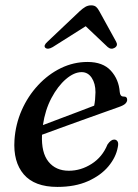

<svg xmlns="http://www.w3.org/2000/svg" viewBox="-20 -706 528 736"><path d="M431.5 -141.5Q424.5 -103 395.5 -68.2Q366.5 -33.5 317.2 -11.5Q268 10.5 200 10.5Q112.5 10.5 71.2 -37.5Q30 -85.5 35.5 -169.5Q39.5 -229.5 63.2 -283.5Q87 -337.5 125.8 -379.2Q164.5 -421 213.2 -444.8Q262 -468.5 315.5 -468.5Q374.5 -468.5 405 -435Q435.5 -401.5 439 -353.5Q440.5 -336 453 -336Q467.5 -336.5 467.5 -323.5Q467.5 -316 460.8 -309Q454 -302 435 -295.5Q412.5 -287.5 375.2 -274.2Q338 -261 295 -245.5Q252 -230 211.2 -215.2Q170.5 -200.5 141 -189.5Q138 -120.5 166 -86Q194 -51.5 244 -51.5Q290 -51.5 331.2 -77.8Q372.5 -104 392 -152Q405 -171 417.5 -171Q426 -171 430.5 -164Q435 -157 431.5 -141.5ZM293 -429.5Q264 -429.5 232.8 -402.8Q201.5 -376 177.2 -330.2Q153 -284.5 144.5 -226.5Q172.5 -237 208 -250.5Q243.5 -264 278.8 -277.2Q314 -290.5 341 -301Q345.5 -322 346 -352.5Q346 -386 331.5 -407.8Q317 -429.5 293 -429.5ZM420 -523Q406 -514.5 393 -525.5L308.5 -605.5L182 -525.5Q163 -514.5 153.5 -523Q145.5 -531.5 162.5 -546.5L286 -663.5Q297.5 -674 307.5 -679.8Q317.5 -685.5 329.5 -685.5Q341.5 -685.5 348.2 -679.8Q355 -674 360.5 -663.5L425 -546.5Q433.5 -531.5 420 -523Z"/></svg>

Font: Fraunces 9pt
Style: Italic
Weight: 400
Italic angle: -16°
Version: Version 1.000;[b76b70a41]